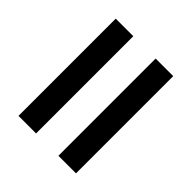

<svg xmlns="http://www.w3.org/2000/svg" viewBox="-43 -632 687 687"><g transform="rotate(-45 300.0 -288.5)"><path d="M546 -434V-345H54V-434ZM546 -232V-143H54V-232Z"/></g></svg>

Font: PRinguin Sans
Style: Bold
Weight: 700
Designer: Vernon Adams
Foundry: Vernon Adams
Version: ""